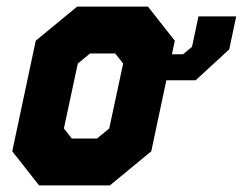

<svg xmlns="http://www.w3.org/2000/svg" viewBox="-20 -560 734 580"><path d="M153 -71H293L373.5 -141L429.5 -403L378 -470H234L153.5 -403L97.5 -141ZM153 -71 97.5 -141 153.5 -403 234 -470H378L429.5 -403L373.5 -141L293 -71ZM197 -141.5H273L310 -172L352 -368L328 -398.5H252L215 -368L173 -172ZM628.5 -473 616 -412.5 552 -356.5H419.5H552L616 -412.5L628.5 -473ZM579.5 -510.5H693.5L672.5 -411L571 -317.5H482.5L437 -103L312 0H98L17 -103L88 -437L213 -540H427L508 -437L499.5 -396H533L560 -418.5Z"/></svg>

Font: Tourney Black
Style: Italic
Weight: 900
Italic angle: -12°
Version: Version 1.015